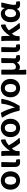

<svg xmlns="http://www.w3.org/2000/svg" viewBox="2082 -2604 689 4894"><g transform="rotate(-90 2427.0 -156.5)"><path d="M39.1 -234.4C39.1 -78.1 148.4 10.7 273.4 10.7C398.4 10.7 507.8 -78.1 507.8 -234.4C507.8 -390.6 398.4 -481.4 273.4 -481.4C148.4 -481.4 39.1 -390.6 39.1 -234.4ZM377.9 -234.4C377.9 -146.5 342.8 -89.8 273.4 -89.8C204.1 -89.8 168 -146.5 168 -234.4C168 -321.3 204.1 -378.9 273.4 -378.9C342.8 -378.9 377.9 -321.3 377.9 -234.4Z M617.2 -135.7C617.2 -45.9 646.5 10.7 743.2 10.7C771.5 10.7 791 6.8 807.6 2C816.4 -1 820.3 -7.8 818.4 -16.6L807.6 -80.1C805.7 -89.8 798.8 -93.8 789.1 -91.8C784.2 -89.8 778.3 -89.8 774.4 -89.8C749 -89.8 735.4 -99.6 735.4 -129.9C735.4 -211.9 740.2 -342.8 744.1 -453.1C745.1 -462.9 739.3 -468.8 729.5 -468.8H632.8C623 -468.8 617.2 -462.9 617.2 -453.1Z M1352.5 -17.6C1287.1 -89.8 1216.8 -193.4 1170.9 -277.3C1221.7 -321.3 1264.6 -346.7 1310.5 -359.4C1319.3 -362.3 1324.2 -369.1 1323.2 -377.9L1315.4 -464.8C1314.5 -474.6 1308.6 -480.5 1297.9 -478.5C1193.4 -453.1 1102.5 -361.3 1033.2 -252.9H1028.3V-354.5C1028.3 -390.6 1027.3 -426.8 1022.5 -455.1C1020.5 -463.9 1013.7 -468.8 1004.9 -468.8H911.1C900.4 -468.8 895.5 -462.9 897.5 -452.1C903.3 -408.2 905.3 -362.3 905.3 -329.1V-15.6C905.3 -5.9 911.1 0 920.9 0H1007.8C1017.6 0 1023.4 -5.9 1023.4 -15.6V-27.3C1023.4 -95.7 1037.1 -142.6 1071.3 -177.7C1077.1 -184.6 1084 -191.4 1089.8 -197.3C1130.9 -118.2 1178.7 -48.8 1219.7 1C1225.6 6.8 1231.4 9.8 1239.3 8.8L1344.7 2C1357.4 1 1361.3 -7.8 1352.5 -17.6Z M1378.9 -234.4C1378.9 -78.1 1488.3 10.7 1613.3 10.7C1738.3 10.7 1847.7 -78.1 1847.7 -234.4C1847.7 -390.6 1738.3 -481.4 1613.3 -481.4C1488.3 -481.4 1378.9 -390.6 1378.9 -234.4ZM1717.8 -234.4C1717.8 -146.5 1682.6 -89.8 1613.3 -89.8C1543.9 -89.8 1507.8 -146.5 1507.8 -234.4C1507.8 -321.3 1543.9 -378.9 1613.3 -378.9C1682.6 -378.9 1717.8 -321.3 1717.8 -234.4Z M1879.9 -437.5C1954.1 -326.2 2019.5 -175.8 2050.8 -16.6C2052.7 -5.9 2059.6 0 2068.4 0H2162.1C2169.9 0 2176.8 -2.9 2181.6 -10.7C2278.3 -171.9 2327.1 -296.9 2354.5 -452.1C2356.4 -462.9 2350.6 -468.8 2339.8 -468.8H2247.1C2237.3 -468.8 2232.4 -463.9 2230.5 -454.1C2218.8 -346.7 2188.5 -231.4 2137.7 -127.9H2133.8C2112.3 -228.5 2059.6 -379.9 2003.9 -470.7C1999 -477.5 1993.2 -480.5 1984.4 -478.5L1887.7 -457C1877 -454.1 1874 -447.3 1879.9 -437.5Z M2394.5 -234.4C2394.5 -78.1 2503.9 10.7 2628.9 10.7C2753.9 10.7 2863.3 -78.1 2863.3 -234.4C2863.3 -390.6 2753.9 -481.4 2628.9 -481.4C2503.9 -481.4 2394.5 -390.6 2394.5 -234.4ZM2733.4 -234.4C2733.4 -146.5 2698.2 -89.8 2628.9 -89.8C2559.6 -89.8 2523.4 -146.5 2523.4 -234.4C2523.4 -321.3 2559.6 -378.9 2628.9 -378.9C2698.2 -378.9 2733.4 -321.3 2733.4 -234.4Z M2972.7 -453.1V152.3C2972.7 162.1 2978.5 168 2988.3 168H3084C3093.8 168 3099.6 162.1 3098.6 151.4C3092.8 93.8 3091.8 48.8 3090.8 -19.5C3109.4 2.9 3134.8 6.8 3163.1 6.8C3209 6.8 3250 -18.6 3278.3 -69.3H3281.2C3293.9 -15.6 3332 10.7 3395.5 10.7C3424.8 10.7 3444.3 6.8 3460.9 2C3470.7 -1 3474.6 -7.8 3472.7 -16.6L3461.9 -80.1C3460 -89.8 3453.1 -93.8 3443.4 -91.8C3437.5 -90.8 3432.6 -89.8 3427.7 -89.8C3402.3 -89.8 3385.7 -99.6 3385.7 -129.9C3385.7 -211.9 3390.6 -342.8 3394.5 -453.1C3395.5 -462.9 3389.6 -468.8 3379.9 -468.8H3283.2C3273.4 -468.8 3267.6 -462.9 3267.6 -453.1V-164.1C3236.3 -111.3 3206.1 -95.7 3168.9 -95.7C3120.1 -95.7 3098.6 -123 3098.6 -193.4V-453.1C3098.6 -462.9 3092.8 -468.8 3083 -468.8H2988.3C2978.5 -468.8 2972.7 -462.9 2972.7 -453.1Z M3546.9 -135.7C3546.9 -45.9 3576.2 10.7 3672.9 10.7C3701.2 10.7 3720.7 6.8 3737.3 2C3746.1 -1 3750 -7.8 3748 -16.6L3737.3 -80.1C3735.4 -89.8 3728.5 -93.8 3718.8 -91.8C3713.9 -89.8 3708 -89.8 3704.1 -89.8C3678.7 -89.8 3665 -99.6 3665 -129.9C3665 -211.9 3669.9 -342.8 3673.8 -453.1C3674.8 -462.9 3668.9 -468.8 3659.2 -468.8H3562.5C3552.7 -468.8 3546.9 -462.9 3546.9 -453.1Z M4282.2 -17.6C4216.8 -89.8 4146.5 -193.4 4100.6 -277.3C4151.4 -321.3 4194.3 -346.7 4240.2 -359.4C4249 -362.3 4253.9 -369.1 4252.9 -377.9L4245.1 -464.8C4244.1 -474.6 4238.3 -480.5 4227.5 -478.5C4123 -453.1 4032.2 -361.3 3962.9 -252.9H3958V-354.5C3958 -390.6 3957 -426.8 3952.1 -455.1C3950.2 -463.9 3943.4 -468.8 3934.6 -468.8H3840.8C3830.1 -468.8 3825.2 -462.9 3827.1 -452.1C3833 -408.2 3835 -362.3 3835 -329.1V-15.6C3835 -5.9 3840.8 0 3850.6 0H3937.5C3947.3 0 3953.1 -5.9 3953.1 -15.6V-27.3C3953.1 -95.7 3966.8 -142.6 4001 -177.7C4006.8 -184.6 4013.7 -191.4 4019.5 -197.3C4060.5 -118.2 4108.4 -48.8 4149.4 1C4155.3 6.8 4161.1 9.8 4168.9 8.8L4274.4 2C4287.1 1 4291 -7.8 4282.2 -17.6Z M4308.6 -231.4C4308.6 -78.1 4386.7 10.7 4504.9 10.7C4563.5 10.7 4611.3 -15.6 4645.5 -70.3H4649.4C4661.1 -11.7 4701.2 10.7 4766.6 10.7C4794.9 10.7 4816.4 6.8 4833 2C4841.8 -1 4845.7 -7.8 4843.8 -16.6L4833 -80.1C4831.1 -89.8 4824.2 -93.8 4814.5 -91.8C4808.6 -90.8 4802.7 -89.8 4796.9 -89.8C4769.5 -89.8 4749 -103.5 4749 -134.8C4749 -206.1 4782.2 -341.8 4808.6 -451.2C4810.5 -461.9 4805.7 -468.8 4794.9 -468.8H4702.1C4693.4 -468.8 4687.5 -464.8 4685.5 -455.1L4669.9 -380.9H4667C4636.7 -452.1 4583 -481.4 4526.4 -481.4C4412.1 -481.4 4308.6 -387.7 4308.6 -231.4ZM4636.7 -203.1C4631.8 -141.6 4584 -91.8 4533.2 -91.8C4474.6 -91.8 4437.5 -136.7 4437.5 -232.4C4437.5 -333 4491.2 -377 4544.9 -377C4585.9 -377 4621.1 -351.6 4644.5 -287.1Z"/></g></svg>

Font: Ed Sans Neue SemiBold
Style: Regular
Weight: 600
Designer: Stephen Hutchings
Version: Version 1.004;PS 001.004;hotconv 1.0.88;makeotf.lib2.5.64775